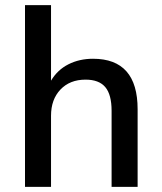

<svg xmlns="http://www.w3.org/2000/svg" viewBox="-20 -725 627 745"><path d="M77 0V-705H178V-412Q203 -454 245.5 -475.5Q288 -497 341 -497Q514 -497 514 -301V0H413V-295Q413 -358 388.5 -387Q364 -416 312 -416Q251 -416 214.5 -377.5Q178 -339 178 -276V0Z"/></svg>

Font: Nunito Sans SemiBold
Style: Regular
Weight: 600
Designer: Vernon Adams
Foundry: Vernon Adams
Version: Version 3.101; ttfautohint (v1.8.4.7-5d5b);gftools[0.9.27]